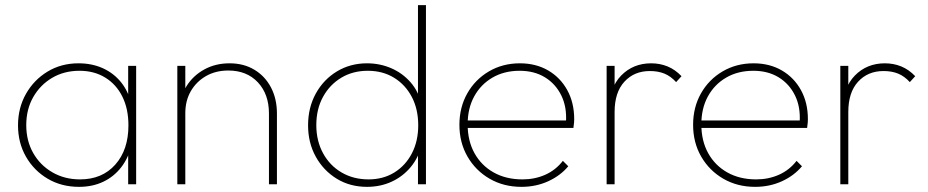

<svg xmlns="http://www.w3.org/2000/svg" viewBox="-20 -716 3607 746"><path d="M287 10Q219 10 165.5 -21.5Q112 -53 81 -107Q50 -161 50 -229Q50 -297 81 -351.5Q112 -406 165 -438Q218 -470 285 -470Q338 -470 380.5 -450.5Q423 -431 451.5 -395Q480 -359 491 -309V-152Q479 -102 450.5 -65.5Q422 -29 380.5 -9.5Q339 10 287 10ZM291 -19Q377 -19 428 -76.5Q479 -134 479 -229Q479 -293 455.5 -340.5Q432 -388 389 -414.5Q346 -441 289 -441Q229 -441 182.5 -413.5Q136 -386 109 -338.5Q82 -291 82 -230Q82 -169 109 -121.5Q136 -74 183.5 -46.5Q231 -19 291 -19ZM478 0V-123L487 -237L478 -348V-460H509V0Z M1025 0V-275Q1025 -350 982 -396Q939 -442 867 -442Q818 -442 780.5 -420.5Q743 -399 721.5 -362Q700 -325 700 -276L679 -288Q679 -340 704.5 -381Q730 -422 773.5 -446Q817 -470 872 -470Q927 -470 968.5 -445Q1010 -420 1033 -376Q1056 -332 1056 -275V0ZM669 0V-460H700V0Z M1406 10Q1340 10 1288.5 -21.5Q1237 -53 1207 -107Q1177 -161 1177 -229Q1177 -298 1207 -352.5Q1237 -407 1289 -438.5Q1341 -470 1406 -470Q1456 -470 1500 -451Q1544 -432 1575.5 -396Q1607 -360 1618 -309V-152Q1606 -103 1575.5 -66.5Q1545 -30 1501.5 -10Q1458 10 1406 10ZM1412 -19Q1469 -19 1512.5 -46Q1556 -73 1580.5 -120.5Q1605 -168 1605 -229Q1605 -292 1580 -339.5Q1555 -387 1511 -414Q1467 -441 1409 -441Q1351 -441 1306 -414Q1261 -387 1235 -339.5Q1209 -292 1209 -230Q1209 -169 1235 -121Q1261 -73 1307 -46Q1353 -19 1412 -19ZM1635 0H1604V-123L1614 -237L1604 -348V-696H1635Z M2006 10Q1937 10 1882.5 -21.5Q1828 -53 1796.5 -107.5Q1765 -162 1765 -231Q1765 -299 1795.5 -353Q1826 -407 1879.5 -438.5Q1933 -470 2000 -470Q2062 -470 2109.5 -442.5Q2157 -415 2184 -366Q2211 -317 2211 -253Q2211 -249 2210.5 -240.5Q2210 -232 2208 -219H1787V-248H2188L2179 -241Q2183 -300 2161 -345Q2139 -390 2097.5 -415.5Q2056 -441 1999 -441Q1939 -441 1893.5 -414.5Q1848 -388 1822.5 -341.5Q1797 -295 1797 -233Q1797 -169 1823.5 -121Q1850 -73 1898 -46Q1946 -19 2010 -19Q2058 -19 2098.5 -37Q2139 -55 2167 -91L2188 -70Q2157 -33 2109.5 -11.5Q2062 10 2006 10Z M2337 0V-460H2368V0ZM2368 -281 2347 -287Q2347 -375 2393.5 -422.5Q2440 -470 2510 -470Q2544 -470 2573.5 -458Q2603 -446 2628 -420L2607 -397Q2586 -420 2561.5 -430Q2537 -440 2505 -440Q2444 -440 2406 -398.5Q2368 -357 2368 -281Z M2914 10Q2845 10 2790.5 -21.5Q2736 -53 2704.5 -107.5Q2673 -162 2673 -231Q2673 -299 2703.5 -353Q2734 -407 2787.5 -438.5Q2841 -470 2908 -470Q2970 -470 3017.5 -442.5Q3065 -415 3092 -366Q3119 -317 3119 -253Q3119 -249 3118.5 -240.5Q3118 -232 3116 -219H2695V-248H3096L3087 -241Q3091 -300 3069 -345Q3047 -390 3005.5 -415.5Q2964 -441 2907 -441Q2847 -441 2801.5 -414.5Q2756 -388 2730.5 -341.5Q2705 -295 2705 -233Q2705 -169 2731.5 -121Q2758 -73 2806 -46Q2854 -19 2918 -19Q2966 -19 3006.5 -37Q3047 -55 3075 -91L3096 -70Q3065 -33 3017.5 -11.5Q2970 10 2914 10Z M3245 0V-460H3276V0ZM3276 -281 3255 -287Q3255 -375 3301.5 -422.5Q3348 -470 3418 -470Q3452 -470 3481.5 -458Q3511 -446 3536 -420L3515 -397Q3494 -420 3469.5 -430Q3445 -440 3413 -440Q3352 -440 3314 -398.5Q3276 -357 3276 -281Z"/></svg>

Font: Outfit Thin Thin
Style: Regular
Weight: 250
Version: Version 1.100;gftools[0.9.27]